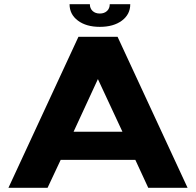

<svg xmlns="http://www.w3.org/2000/svg" viewBox="-20 -888 927 908"><path d="M536 -714 867 0H681L620 -132H267L205 0H20L351 -714ZM559 -265 443 -514 328 -265ZM452 -761Q388 -761 348.5 -790.5Q309 -820 309 -868H405Q405 -848 418 -836Q431 -824 452 -824Q473 -824 486 -836Q499 -848 499 -868H596Q596 -820 556.5 -790.5Q517 -761 452 -761Z"/></svg>

Font: Non Bureau Extended
Style: Bold
Weight: 700
Width: 7
Designer: Jona Saucedo
Foundry: Non Foundry
Version: Version 1.000; ttfautohint (v1.8.4)